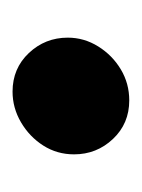

<svg xmlns="http://www.w3.org/2000/svg" viewBox="20 -431 226 306"><g transform="rotate(-90 133.0 -278.0)"><path d="M126 -185Q89 -185 64.5 -211Q40 -237 40 -273Q40 -300 54 -322Q68 -344 91 -357.5Q114 -371 140 -371Q177 -371 201.5 -345Q226 -319 226 -283Q226 -257 212 -234.5Q198 -212 175.5 -198.5Q153 -185 126 -185Z"/></g></svg>

Font: MuseoModerno SemiBold
Style: Italic
Weight: 600
Italic angle: -9°
Designer: Pablo Cosgaya, Héctor Gatti, Marcela Romero, and the Authors of The MuseoModerno Project.
Foundry: Omnibus-Type Team
Version: Version 1.003